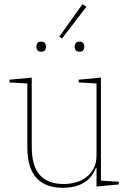

<svg xmlns="http://www.w3.org/2000/svg" viewBox="-20 -881 615 913"><path d="M279 12Q110 12 110 -180V-484L25 -489V-502L131 -512V-184Q131 -91 169.5 -48.5Q208 -6 283 -6Q314 -6 342.5 -14.5Q371 -23 392.5 -40Q414 -57 426.5 -82.5Q439 -108 439 -143V-484L354 -489V-502L460 -512V-22L545 -17V-4L439 6V-83H436Q429 -64 416.5 -46.5Q404 -29 385 -16Q366 -3 339.5 4.5Q313 12 279 12ZM176 -635Q163 -635 158 -642.5Q153 -650 153 -658V-660Q153 -668 158 -675.5Q163 -683 176 -683Q189 -683 194 -675.5Q199 -668 199 -660V-658Q199 -650 194 -642.5Q189 -635 176 -635ZM358 -635Q345 -635 340 -642.5Q335 -650 335 -658V-660Q335 -668 340 -675.5Q345 -683 358 -683Q371 -683 376 -675.5Q381 -668 381 -660V-658Q381 -650 376 -642.5Q371 -635 358 -635ZM262 -707 372 -861 391 -849 275 -698Z"/></svg>

Font: IBM Plex Serif Thin
Style: Regular
Weight: 100
Designer: Mike Abbink, Paul van der Laan, Pieter van Rosmalen
Foundry: Bold Monday
Version: Version 3.001